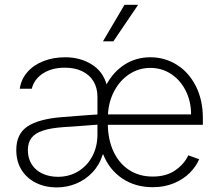

<svg xmlns="http://www.w3.org/2000/svg" viewBox="-20 -780 925 811"><path d="M416 -127.9H414.1Q400.4 -83.5 370.6 -52Q340.8 -20.5 301.5 -4.4Q262.2 11.7 218.8 11.7Q171.9 11.7 133.1 -7.1Q94.2 -25.9 71.5 -61.5Q48.8 -97.2 48.8 -146.5Q48.8 -214.4 95.9 -245.8Q143.1 -277.3 240.2 -285.2L352.5 -293.9L391.6 -296.4V-371.1Q391.6 -408.7 375 -436.3Q358.4 -463.9 327.4 -479Q296.4 -494.1 253.9 -494.1Q199.7 -494.1 162.1 -470.2Q124.5 -446.3 114.3 -405.3H63.5Q69.3 -445.3 95.5 -475.3Q121.6 -505.4 163.3 -521.7Q205.1 -538.1 255.9 -538.1Q317.9 -538.1 366 -508.8Q414.1 -479.5 430.2 -423.8Q459.5 -477.5 507.3 -507.8Q555.2 -538.1 615.2 -538.1Q675.3 -538.1 725.8 -507.1Q776.4 -476.1 806.6 -417.5Q836.9 -358.9 836.9 -280.3V-252.9H435.5Q436.5 -189 459.7 -139.4Q482.9 -89.8 525.4 -62Q567.9 -34.2 625 -34.2Q682.1 -34.2 720.2 -60.5Q758.3 -86.9 775.4 -124L821.3 -107.4Q808.1 -76.7 781.5 -49.8Q754.9 -22.9 714.8 -6.1Q674.8 10.7 625 10.7Q550.8 10.7 495.8 -26.6Q440.9 -64 416 -127.9ZM224.6 -33.2Q272.9 -33.2 311 -56.6Q349.1 -80.1 370.4 -120.8Q391.6 -161.6 391.6 -211.9V-253.4L359.4 -251Q279.8 -244.6 250 -243.2Q194.3 -239.3 161.1 -228.3Q127.9 -217.3 112.8 -197.3Q97.7 -177.2 97.7 -145.5Q97.7 -111.3 114 -85.7Q130.4 -60.1 159.4 -46.6Q188.5 -33.2 224.6 -33.2ZM787.1 -296.9Q787.1 -351.6 764.6 -396.5Q742.2 -441.4 702.9 -467.3Q663.6 -493.2 615.2 -493.2Q566.9 -493.2 527.1 -467.3Q487.3 -441.4 463.1 -396.5Q439 -351.6 436 -296.9ZM505.9 -759.8H563.5L459 -605.5H415Z"/></svg>

Font: Pretendard ExtraLight
Style: Regular
Weight: 200
Designer: Base glyphs from Inter by Rasmus Andersson; Hangeul glyphs from Noto Sans CJK(Source Han Sans) by Jang Soo-young and Kan
Foundry: Kil Hyung-jin
Version: Version 1.309